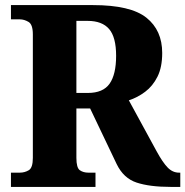

<svg xmlns="http://www.w3.org/2000/svg" viewBox="-20 -734 728 754"><path d="M23 0V-56H58Q77 -56 93 -65.5Q109 -75 109 -114V-599Q109 -638 92 -648Q75 -658 58 -658H23V-714H345Q493 -714 555 -664.5Q617 -615 617 -526Q617 -470 598.5 -433Q580 -396 550 -373.5Q520 -351 486 -340L595 -140Q619 -96 638.5 -76Q658 -56 683 -56H688V0H650Q568 0 516.5 -17Q465 -34 438 -90L334 -308H280V-114Q280 -75 293.5 -65.5Q307 -56 327 -56H355V0ZM325 -369Q385 -369 410.5 -405.5Q436 -442 436 -515Q436 -588 408.5 -620Q381 -652 324 -652H280V-369Z"/></svg>

Font: Noto Serif Thai SemiCondensed ExtraBold
Style: Regular
Weight: 800
Width: 4
Designer: Monotype Design Team
Foundry: Monotype Imaging Inc.
Version: Version 2.002; ttfautohint (v1.8.4.7-5d5b)